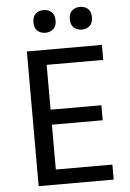

<svg xmlns="http://www.w3.org/2000/svg" viewBox="-60 -950 675 994"><g transform="rotate(-5 277.5 -453.0)"><path d="M100 0V-700H490V-622H196V-389H460V-311H196V-78H490V0ZM393 -788Q369 -788 352.5 -802.5Q336 -817 336 -847Q336 -877 352.5 -891.5Q369 -906 393 -906Q418 -906 434.5 -891.5Q451 -877 451 -847Q451 -817 434.5 -802.5Q418 -788 393 -788ZM204 -788Q180 -788 163.5 -802.5Q147 -817 147 -847Q147 -877 163.5 -891.5Q180 -906 204 -906Q229 -906 245.5 -891.5Q262 -877 262 -847Q262 -817 245.5 -802.5Q229 -788 204 -788Z"/></g></svg>

Font: Orienta
Style: Regular
Weight: 400
Designer: Eduardo Rodriguez Tunni
Foundry: Eduardo Rodriguez Tunni
Version: Version 1.002; ttfautohint (v1.8.4.7-5d5b);gftools[0.9.23]